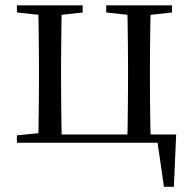

<svg xmlns="http://www.w3.org/2000/svg" viewBox="-20 -536 720 721"><path d="M123.1 0Q124.3 -24.4 124.8 -65.3Q125.3 -106.3 125.8 -150.3Q126.3 -194.3 126.3 -228.5V-288.3Q126.3 -321.7 125.8 -365.7Q125.3 -409.7 124.8 -450.7Q124.3 -491.8 123.1 -516H212.3Q211.3 -491.8 210.8 -450.7Q210.3 -409.7 209.8 -365.7Q209.3 -321.7 209.3 -288.3V-228.5Q209.3 -194.3 209.8 -150.3Q210.3 -106.3 210.8 -65.3Q211.3 -24.4 212.3 0ZM457.8 0Q458.8 -24.4 459.3 -65.3Q459.8 -106.3 460.3 -150.3Q460.8 -194.3 460.8 -228.5V-288.3Q460.8 -321.7 460.3 -365.7Q459.8 -409.7 459.3 -450.7Q458.8 -491.8 457.8 -516H546.2Q545.2 -491.8 544.6 -450.7Q544 -409.7 543.5 -365.7Q543 -321.7 543 -288.3V-228.5Q543 -194.3 543.5 -150.3Q544 -106.3 544.6 -65.3Q545.2 -24.4 546.2 0ZM595.7 165.4 567.7 -27.9 603.9 0H166.8V-31.1H641.6L632.9 165.4ZM43.5 -489.1V-516H290.5V-489.1L184.7 -477.4H152.7ZM378.8 -489.1V-516H625.8V-489.1L519.6 -477.4H487.2ZM43.5 0V-27.8L152.7 -38.6H167V0Z"/></svg>

Font: Noto Serif HK ExtraLight
Style: Regular
Weight: 200
Designer: Ryoko NISHIZUKA 西塚涼子 (kana & ideographs); Frank Grießhammer (Latin, Greek & Cyrillic); Wenlong ZHANG 张文龙 (bopomofo); San
Foundry: Adobe
Version: Version 2.002-H1;hotconv 1.1.0;makeotfexe 2.6.0